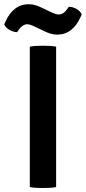

<svg xmlns="http://www.w3.org/2000/svg" viewBox="-58 -910 417 934"><path d="M87 -683Q101.5 -686 119.8 -686.8Q138 -687.5 150.5 -687.5Q164.5 -687.5 182.2 -686.8Q200 -686 215 -683V0Q200 3 182.2 3.8Q164.5 4.5 150.5 4.5Q138 4.5 119.8 3.8Q101.5 3 87 0ZM106 -783Q98 -786.5 90.2 -789.2Q82.5 -792 73.5 -792Q64 -792 53.8 -785.8Q43.5 -779.5 35 -767.5L25 -753.5Q6.5 -754 -12 -764.5Q-30.5 -775 -37.5 -791.5L-29.5 -808.5Q-13 -845.5 15.2 -867.5Q43.5 -889.5 82 -889.5Q99.5 -889.5 115.2 -884.5Q131 -879.5 144 -873L194.5 -849Q203 -845 211.8 -842.2Q220.5 -839.5 228.5 -839.5Q238 -839.5 248 -845.2Q258 -851 267 -863.5L277 -877Q295.5 -877 314.2 -866.5Q333 -856 339.5 -839.5L331.5 -822.5Q315 -785.5 286.5 -763.5Q258 -741.5 220 -741.5Q202.5 -741.5 186.2 -746.8Q170 -752 158 -758Z"/></svg>

Font: Signika Negative Light SemiBold
Style: Regular
Weight: 600
Version: Version 2.001